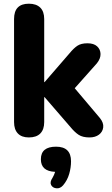

<svg xmlns="http://www.w3.org/2000/svg" viewBox="-20 -734 608 1038"><path d="M136 9Q97 9 76.5 -12.5Q56 -34 56 -74V-631Q56 -714 136 -714Q176 -714 197.5 -693Q219 -672 219 -631V-290H221L356 -446Q379 -474 399 -487Q419 -500 453 -500Q487 -500 505 -483.5Q523 -467 523.5 -442Q524 -417 504 -392L384 -257L520 -96Q541 -70 538 -45.5Q535 -21 515 -6Q495 9 464 9Q427 9 405.5 -5Q384 -19 361 -47L221 -209H219V-74Q219 -34 198 -12.5Q177 9 136 9ZM321 268Q305 286 285 284Q265 282 256.5 266.5Q248 251 264 227Q273 212 278 195Q201 192 201 127Q201 59 283 59Q364 59 364 138Q364 172 354 206.5Q344 241 321 268Z"/></svg>

Font: Chiron GoRound TC EB
Style: Regular
Weight: 700
Designer: Ryoko NISHIZUKA 西塚涼子 (kana, bopomofo & ideographs); Paul D. Hunt (Latin, Greek & Cyrillic); Sandoll Communications 산돌커뮤니
Foundry: Adobe
Version: Version 1.000;hotconv 1.1.1;makeotfexe 2.6.0